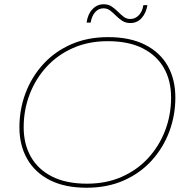

<svg xmlns="http://www.w3.org/2000/svg" viewBox="-20 -877 876 900"><path d="M386 3Q284 3 214 -32.5Q144 -68 107.5 -132Q71 -196 71 -280Q71 -364 99.5 -440Q128 -516 182 -575.5Q236 -635 313 -669Q390 -703 487 -703Q589 -703 659.5 -667.5Q730 -632 766 -568.5Q802 -505 802 -420Q802 -336 773.5 -260Q745 -184 691 -124.5Q637 -65 560 -31Q483 3 386 3ZM388 -16Q478 -16 550.5 -48Q623 -80 674.5 -136Q726 -192 754 -265Q782 -338 782 -420Q782 -499 748.5 -558Q715 -617 649 -650.5Q583 -684 485 -684Q395 -684 322.5 -652Q250 -620 198.5 -564Q147 -508 119 -435Q91 -362 91 -280Q91 -202 124.5 -142.5Q158 -83 224 -49.5Q290 -16 388 -16ZM591 -769Q569 -769 553 -779.5Q537 -790 523.5 -803.5Q510 -817 496.5 -827.5Q483 -838 465 -838Q442 -838 426 -820Q410 -802 405 -771H386Q391 -810 413 -833.5Q435 -857 466 -857Q488 -857 503.5 -846.5Q519 -836 532.5 -822.5Q546 -809 559.5 -798.5Q573 -788 591 -788Q614 -788 631 -806Q648 -824 652 -853H671Q665 -816 644 -792.5Q623 -769 591 -769Z"/></svg>

Font: Montserrat Thin
Style: Italic
Weight: 100
Italic angle: -11.3°
Designer: Julieta Ulanovsky
Foundry: Julieta Ulanovsky
Version: Version 9.000; ttfautohint (v1.8.4.7-5d5b)